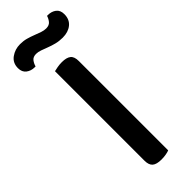

<svg xmlns="http://www.w3.org/2000/svg" viewBox="-293 -827 854 854"><g transform="rotate(-45 134.0 -400.0)"><path d="M190 -2Q183 1 169.5 3.5Q156 6 141 6Q110 6 96.5 -5.5Q83 -17 83 -44V-607Q91 -609 104.5 -611.5Q118 -614 133 -614Q162 -614 176 -603Q190 -592 190 -564ZM190 -769Q209 -769 218.5 -780.5Q228 -792 232 -806H238Q260 -806 276 -794Q292 -782 292 -757Q292 -724 270 -706Q248 -688 213 -688Q191 -688 171.5 -693Q152 -698 135.5 -704.5Q119 -711 104.5 -716Q90 -721 78 -721Q59 -721 50 -709.5Q41 -698 37 -683H31Q9 -683 -7.5 -695.5Q-24 -708 -24 -733Q-24 -766 1 -784Q26 -802 58 -802Q79 -802 97 -797Q115 -792 131.5 -785.5Q148 -779 162.5 -774Q177 -769 190 -769Z"/></g></svg>

Font: Baloo 2 Latin Medium
Style: Regular
Weight: 500
Designer: Sarang Kulkarni and Ek Type
Foundry: Ek Type
Version: Version 1.001